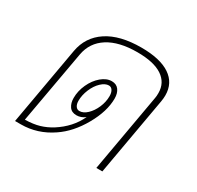

<svg xmlns="http://www.w3.org/2000/svg" viewBox="-127 -711 878 857"><g transform="rotate(30 312.0 -283.0)"><path d="M570 -434Q570 -419 567 -402L496 0H465L536 -402Q538 -411 538 -428Q538 -481 494.5 -510Q451 -539 366 -539Q272 -539 216 -503.5Q160 -468 148 -402L81 -27Q124 -28 154.5 -37Q185 -46 214 -64Q283 -108 314 -175Q294 -159 270 -159Q245 -159 233 -176.5Q221 -194 221 -220Q221 -256 237 -291Q253 -326 279 -348Q305 -370 332 -370Q356 -370 368.5 -353Q381 -336 381 -309Q381 -243 338 -167Q295 -91 234 -50Q161 0 76 0H46L117 -402Q131 -480 196 -523Q261 -566 371 -566Q468 -566 519 -532Q570 -498 570 -434ZM356 -307Q356 -325 349 -336Q342 -347 330 -347Q311 -347 291 -328Q271 -309 258.5 -279Q246 -249 246 -220Q246 -203 253 -192.5Q260 -182 272 -182Q292 -182 311.5 -200.5Q331 -219 343.5 -248Q356 -277 356 -307Z"/></g></svg>

Font: KoHo ExtraLight
Style: Italic
Weight: 275
Italic angle: -10°
Version: Version 1.000; ttfautohint (v1.6)